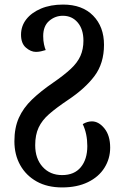

<svg xmlns="http://www.w3.org/2000/svg" viewBox="-20 -568 546 840"><path d="M252 252Q187 252 140.5 226Q94 200 68.5 154.5Q43 109 43 50Q43 -9 62.5 -52.5Q82 -96 120 -132.5Q158 -169 212 -206Q260 -239 289.5 -266.5Q319 -294 332 -323.5Q345 -353 345 -390Q345 -440 320 -469.5Q295 -499 255 -499Q221 -499 195 -476.5Q169 -454 169 -410Q169 -390 172.5 -374Q176 -358 180 -349Q170 -346 159.5 -343.5Q149 -341 137 -341Q115 -341 93.5 -359.5Q72 -378 72 -416Q72 -454 95 -483.5Q118 -513 159.5 -530.5Q201 -548 256 -548Q340 -548 387.5 -499.5Q435 -451 435 -372Q435 -291 393.5 -235.5Q352 -180 275 -129Q226 -96 195 -69Q164 -42 149 -10Q134 22 134 67Q134 126 166.5 162Q199 198 252 198Q305 198 333.5 163.5Q362 129 362 71Q362 17 342 -25Q362 -37 382 -37Q412 -37 437 -6Q462 25 462 78Q462 126 437 166Q412 206 364.5 229Q317 252 252 252Z"/></svg>

Font: Noto Serif Georgian SemiCondensed Medium
Style: Regular
Weight: 500
Width: 4
Designer: Monotype Design Team, Akaki Razmadze
Foundry: Google LLC
Version: Version 2.003; ttfautohint (v1.8.4.7-5d5b)